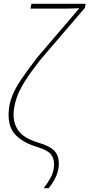

<svg xmlns="http://www.w3.org/2000/svg" viewBox="-20 -780 467 1002"><path d="M208 202Q229 175 244.5 146.5Q260 118 262 84Q264 49 246.5 26.5Q229 4 174 -13Q103 -34 62.5 -74.5Q22 -115 25 -191Q27 -237 43.5 -279Q60 -321 93 -369Q126 -417 176 -482L394 -737Q370 -736 347.5 -735.5Q325 -735 304 -735H139L144 -760H427L423 -739L189 -466Q139 -402 109.5 -355Q80 -308 67 -269.5Q54 -231 51 -193Q48 -139 75.5 -99Q103 -59 179 -36Q244 -17 266.5 10Q289 37 287 81Q285 114 271 144Q257 174 234 202Z"/></svg>

Font: Noto Sans SemiCondensed Thin
Style: Italic
Weight: 100
Width: 4
Italic angle: -12°
Designer: Monotype Design Team
Foundry: Monotype Imaging Inc.
Version: Version 2.013; ttfautohint (v1.8.4.7-5d5b)